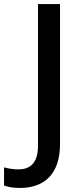

<svg xmlns="http://www.w3.org/2000/svg" viewBox="-98 -734 405 950"><path d="M0 196C119 196 199 130 199 -22V-714H90V-13C90 77 47 104 -6 104C-33 104 -57 100 -78 94V184C-59 191 -34 196 0 196Z"/></svg>

Font: Noto Sans Lao UI Med
Style: Regular
Weight: 500
Designer: Monotype Design Team
Foundry: Monotype Imaging Inc.
Version: Version 2.000